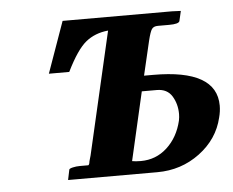

<svg xmlns="http://www.w3.org/2000/svg" viewBox="-39 -478 635 523"><g transform="rotate(-5 278.0 -216.5)"><path d="M348.1 -223.1 305.2 -36.1Q314 -34.2 329.1 -34.2Q370.6 -34.2 400.9 -62Q431.2 -89.8 441.9 -134.8Q443.8 -144.5 443.8 -152.8Q443.8 -180.2 430.7 -201.7Q417.5 -223.1 389.2 -223.1ZM185.1 -35.2Q186 -35.2 186.8 -36.4Q187.5 -37.6 188.5 -40L189.5 -45.9L191.4 -52.7L193.8 -61L271 -396Q234.9 -392.6 209.7 -372.1Q184.6 -351.6 155.8 -293H100.1L149.9 -433.1H449.2L473.1 -432.1L466.8 -404.8Q464.4 -397 438 -397H407.2Q395.5 -397 390.6 -389.9Q385.7 -382.8 379.9 -358.9L357.9 -265.1H382.8Q556.2 -265.1 556.2 -166Q556.2 -150.4 551.8 -133.8Q538.1 -75.7 487.3 -37.8Q436.5 0 371.1 0H127L132.8 -27.8Q133.3 -30.8 142.8 -33Q152.3 -35.2 162.1 -35.2Z"/></g></svg>

Font: Linux Libertine G
Style: Bold Italic
Weight: 700
Italic angle: -11.5°
Designer: Philipp H. Poll
Foundry: Philipp H. Poll
Version: Version 4.1.0